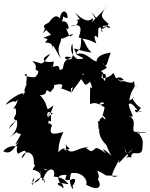

<svg xmlns="http://www.w3.org/2000/svg" viewBox="-53 -1082 921 1181"><path d="M224 -349C271 -332 260 -319 260 -395C218 -343 262 -375 275 -434C213 -384 262 -423 193 -497C255 -496 212 -550 255 -515C255 -515 290 -545 278 -558C360 -579 320 -539 323 -538C390 -518 384 -502 384 -540C450 -562 388 -575 386 -503C385 -519 416 -551 449 -600C446 -647 501 -626 418 -610C476 -595 452 -531 501 -579C527 -524 498 -539 502 -554C500 -470 500 -488 501 -441C554 -471 621 -388 614 -409C569 -439 648 -463 558 -436C556 -457 617 -476 577 -373C605 -352 600 -333 577 -364C538 -327 582 -351 549 -334C561 -290 533 -262 596 -324C545 -321 540 -246 604 -188C577 -257 608 -162 634 -120C614 -146 550 -192 599 -139C515 -198 547 -160 505 -152C450 -185 489 -167 489 -177C418 -175 387 -119 352 -174C375 -144 320 -161 374 -165C380 -172 306 -220 358 -182C345 -228 364 -128 340 -168C365 -159 335 -187 306 -144C307 -222 332 -251 336 -270C262 -250 251 -258 263 -305C280 -295 246 -356 227 -295C273 -346 216 -377 247 -393L273 -385ZM50 -349C55 -325 60 -275 0 -233C85 -293 27 -260 76 -258C61 -220 7 -154 79 -228C49 -210 25 -117 -33 -152C10 -205 75 -171 84 -187C59 -225 37 -155 59 -136C136 -187 97 -115 80 -109C91 -165 159 -153 155 -86C150 -72 191 -19 165 -58C178 -43 195 -54 241 -36C216 -24 170 -104 148 -37C216 -29 214 33 139 48C173 22 148 -15 144 57C199 -13 222 9 224 45C175 -50 190 -64 209 32C231 -58 295 -59 278 4C340 11 341 25 366 47C374 64 280 14 336 79C344 16 254 49 339 68C290 19 294 -9 357 -6C336 43 361 21 384 24C397 12 428 14 393 62C413 108 357 55 385 -17C454 -29 491 31 476 53C563 102 572 58 551 24C543 14 567 25 545 -33C635 10 557 -7 673 0C606 24 647 -34 682 -103C666 -52 686 -95 765 -167C723 -111 719 -145 709 -191C720 -141 741 -118 736 -124C698 -101 749 -126 755 -110C746 -170 814 -111 822 -163C827 -210 833 -234 786 -272C882 -265 850 -261 802 -267C802 -234 822 -271 779 -271C745 -275 800 -340 740 -369C790 -349 742 -394 739 -442C768 -459 785 -390 820 -393C753 -424 780 -392 791 -390C829 -442 816 -392 765 -468C764 -500 789 -483 742 -464C756 -550 784 -529 772 -578C752 -600 804 -550 687 -588C738 -599 715 -549 666 -599C745 -548 732 -560 795 -550C686 -572 716 -621 660 -601C630 -667 663 -608 574 -600C559 -632 620 -647 590 -583C558 -639 604 -618 568 -645C636 -677 586 -665 578 -697C603 -652 603 -693 628 -758C521 -746 538 -685 551 -702C505 -704 481 -770 414 -748C455 -725 485 -721 425 -718C379 -743 379 -792 392 -814C394 -781 404 -748 386 -719C337 -706 328 -748 389 -728C310 -710 357 -645 312 -654C315 -703 255 -651 264 -679C269 -640 278 -698 278 -703C199 -691 200 -727 257 -751C191 -665 219 -695 145 -706C194 -664 142 -661 182 -645C191 -614 104 -570 178 -610C156 -600 67 -616 111 -628C116 -535 82 -541 116 -570C66 -489 134 -514 132 -542C88 -533 94 -473 91 -506C89 -520 0 -472 -18 -437C67 -488 19 -430 56 -470C47 -420 10 -405 42 -417C60 -358 11 -363 46 -340C10 -309 17 -321 2 -289L62 -358ZM521 -966C509 -978 499 -917 409 -1004C466 -926 418 -990 421 -944C412 -994 456 -919 380 -921C469 -949 439 -879 431 -852C479 -840 460 -806 511 -758C386 -778 394 -808 418 -746C412 -786 450 -745 445 -844C437 -840 467 -854 540 -815C515 -874 538 -864 546 -853C554 -832 548 -885 553 -909C616 -952 655 -887 592 -921C588 -894 569 -938 510 -1008C572 -901 582 -888 575 -885C554 -915 596 -896 615 -935C549 -991 572 -989 613 -1062L594 -1029L512 -945ZM284 -966C215 -916 186 -940 261 -868C177 -834 227 -859 239 -838C193 -793 283 -857 271 -762C273 -825 268 -807 324 -717C282 -805 334 -813 320 -856C310 -819 395 -883 396 -870C363 -836 378 -883 332 -941C328 -866 322 -935 365 -901C380 -925 347 -964 328 -947C351 -1013 306 -980 363 -970C363 -1021 325 -1030 315 -969C283 -1008 247 -950 210 -878L301 -958Z"/></svg>

Font: Hussar Lance
Style: ExBd
Weight: 700
Foundry: Cannot Into Space Fonts, PlusOne Fonts
Version: Version 2.270